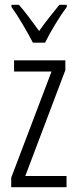

<svg xmlns="http://www.w3.org/2000/svg" viewBox="-20 -785 321 805"><path d="M259 0H27V-40L196 -485H39V-532H254V-491L86 -47H259ZM118 -606Q100 -641 74.5 -684Q49 -727 28 -756V-765H59Q78 -744 100.5 -714Q123 -684 144 -655Q166 -686 185 -710Q204 -734 229 -765H260V-756Q237 -725 211.5 -683Q186 -641 169 -606Z"/></svg>

Font: Noto Sans Hebrew ExtraCondensed Light
Style: Regular
Weight: 300
Width: 2
Designer: Monotype Design Team
Foundry: Monotype Imaging Inc.
Version: Version 2.004; ttfautohint (v1.8.4.7-5d5b)